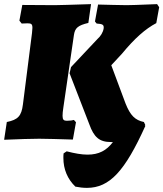

<svg xmlns="http://www.w3.org/2000/svg" viewBox="-37 -672 791 930"><path d="M331 -80 321 -91C315 -89 302 -87 287 -87C272 -87 266 -92 266 -111C266 -120 267 -134 270 -152L321 -502C326 -537 341 -549 391 -561L404 -652C305 -649 252 -647 228 -647C218 -647 132 -648 71 -648L57 -572L68 -558C72 -558 84 -559 96 -559C114 -559 120 -556 120 -537C120 -531 119 -523 118 -512L74 -166C67 -110 50 -92 -4 -81L-17 5C53 2 118 0 153 0C178 0 258 2 316 4ZM720 -560 734 -637 724 -652C626 -648 596 -647 577 -647C547 -647 480 -649 438 -650L423 -568L431 -558C461 -556 467 -552 465 -534C462 -515 450 -496 435 -483L307 -347L300 -317L396 -69C418 -8 444 16 500 16H510C479 57 442 77 387 77C358 77 325 71 286 61L271 71C270 78 270 86 270 93C270 148 290 195 328 232C348 236 366 238 384 238C494 238 568 157 667 -62H664L667 -66L660 -81C617 -90 594 -113 571 -171L502 -356L554 -412C615 -486 667 -532 720 -560Z"/></svg>

Font: Alegreya SC Black
Style: Italic
Weight: 900
Italic angle: -7°
Designer: Juan Pablo del Peral
Foundry: Huerta Tipografica
Version: Version 2.007;PS 002.007;hotconv 1.0.88;makeotf.lib2.5.64775